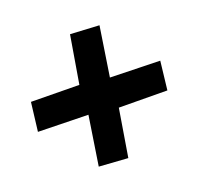

<svg xmlns="http://www.w3.org/2000/svg" viewBox="-102 -646 687 666"><g transform="rotate(30 242.0 -312.5)"><path d="M120 -99 47 -177 163 -312 47 -448 120 -526 242 -387 364 -525 437 -448 321 -312 437 -177 363 -100 242 -238Z"/></g></svg>

Font: Georama SemiBold
Style: Regular
Weight: 600
Designer: Jean-Baptiste Levee
Foundry: Production Type
Version: Version 1.000